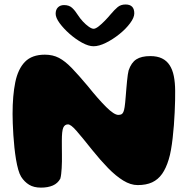

<svg xmlns="http://www.w3.org/2000/svg" viewBox="-20 -834 863 878"><path d="M167.5 24Q134.6 24 113.1 10.8Q91.6 -2.4 76.8 -25.6Q69.2 -37.8 63.4 -58.4Q57.6 -79.1 53.2 -105.1Q48.9 -131.1 45.9 -159.6Q43 -188 41.1 -216.3Q39.2 -244.6 38.4 -269.5Q37.5 -294.4 37.5 -312.8Q37.5 -397.2 49.9 -458Q62.4 -518.8 94.3 -551.4Q126.2 -584 185.2 -584Q221.5 -584 249.6 -569.3Q277.6 -554.6 308 -523.1Q338.4 -491.6 380.8 -441.2Q429.4 -380.5 465.6 -344.6Q501.9 -308.6 521.1 -308.6Q529.5 -308.6 535 -311.2Q540.5 -313.8 544.1 -321.6Q547.6 -329.4 549.9 -344.4Q551 -351.4 552.4 -364.6Q553.8 -377.8 555 -394.3Q556.2 -410.9 557.8 -428.6Q559.2 -446.4 560.9 -462.9Q562.5 -479.5 564.4 -492.4Q566.4 -505.2 568.2 -512.1Q580.2 -547.6 603.4 -562.6Q626.6 -577.5 667.2 -577.5Q699.2 -577.5 720.8 -566.9Q742.4 -556.4 755.7 -535.9Q769 -515.5 774.9 -485.9Q780.8 -456.4 781 -418.1Q781.2 -399.5 780.7 -374.3Q780.1 -349.1 778.8 -320.4Q777.5 -291.6 775.2 -261.6Q772.9 -231.6 769.6 -202.9Q766.4 -174.2 761.9 -149.1Q757.5 -123.9 751.5 -104.8Q739.5 -64.8 721.2 -38.8Q702.9 -12.9 675.7 -0.2Q648.5 12.4 609.5 12.4Q577.4 12.4 543.4 -8.5Q509.4 -29.4 474.2 -65.5Q439 -101.6 402.5 -147.1Q378.5 -177 360.4 -199.3Q342.2 -221.6 329.3 -236.2Q316.4 -250.9 306.9 -258.1Q297.5 -265.2 290.9 -265.2Q276 -265.2 269.4 -250.4Q262.8 -235.5 262.8 -190.4Q262.8 -176.1 262.9 -160.2Q263 -144.4 263.2 -128Q263.4 -111.6 263.2 -95.8Q263 -80 262.1 -65.5Q261.1 -51 259.8 -38.6Q258.4 -26.2 255.8 -17Q244.1 4.4 221.7 14.2Q199.2 24 167.5 24ZM407.8 -622.5Q385.1 -622.5 355.5 -638.6Q325.9 -654.8 298.3 -679.1Q270.8 -703.4 252.6 -728.2Q234.5 -753.1 234.5 -771Q234.5 -790 245.1 -800.4Q255.6 -810.8 272.8 -810.8Q295.9 -810.8 309.7 -798.2Q323.5 -785.6 337.1 -763.8Q346 -749.9 359.2 -735.6Q372.5 -721.4 385.9 -711.9Q399.4 -702.4 408.1 -702.4Q417 -702.4 430.9 -713.2Q444.8 -724 459.7 -739.4Q474.6 -754.8 486.2 -768.8Q503.4 -789.2 517.9 -801.4Q532.4 -813.5 554 -813.5Q594.1 -813.5 594.1 -772.9Q594.1 -753.5 574.9 -727.8Q555.8 -702 526.1 -678.1Q496.4 -654.2 464.6 -638.4Q432.8 -622.5 407.8 -622.5Z"/></svg>

Font: Gluten Thin
Style: Regular
Weight: 100
Designer: Tyler Finck
Foundry: Etcetera Type Company
Version: Version 1.300